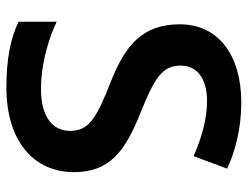

<svg xmlns="http://www.w3.org/2000/svg" viewBox="-107 -657 774 600"><g transform="rotate(90 280.0 -357.0)"><path d="M518 -201C518 -313 452 -361 335 -408C223 -453 185 -477 185 -535C185 -583 222 -617 296 -617C354 -617 413 -599 468 -575L507 -680C452 -705 383 -724 299 -724C155 -724 56 -654 56 -532C56 -416 120 -362 236 -316C351 -271 389 -247 389 -189C389 -134 345 -98 257 -98C186 -98 107 -119 48 -147V-28C102 -2 167 10 253 10C424 10 518 -78 518 -201Z"/></g></svg>

Font: Noto Sans Myanmar UI SemiBold
Style: Regular
Weight: 600
Designer: Monotype Design Team
Foundry: Monotype Imaging Inc.
Version: Version 2.103